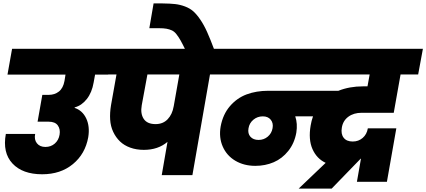

<svg xmlns="http://www.w3.org/2000/svg" viewBox="-20 -1026 2498 1125"><path d="M23.9 -588.9 50.8 -740.2H641.1L613.8 -588.9H537.1L528.8 -543Q518.6 -483.4 488.3 -445.3Q458 -407.2 418 -397L417 -394Q462.9 -378.9 485.1 -332.3Q507.3 -285.6 497.1 -222.2Q479.5 -124 407.2 -64.5Q335 -4.9 227.1 -4.9Q111.8 -4.9 53 -68.1Q-5.9 -131.3 14.2 -241.2H186Q179.2 -208 196.3 -186.5Q213.4 -165 246.1 -165Q278.3 -165 301 -184.8Q323.7 -204.6 329.1 -236.8Q334.5 -269 318.8 -291Q303.2 -313 265.1 -313H200.2L228 -470.2H266.1Q300.3 -470.2 325.2 -489.7Q350.1 -509.3 357.9 -551.8L363.8 -588.9Z M891.6 -298.8Q935.1 -298.8 962.4 -327.4Q989.7 -356 997.6 -402.8V-401.9L1030.8 -589.8H843.8L810.5 -409.2Q801.8 -360.4 822 -329.6Q842.3 -298.8 891.6 -298.8ZM585.4 -589.8 612.3 -740.2H1324.7L1297.4 -589.8H1210.4L1107.4 0H927.7L961.4 -194.8Q906.2 -147.9 822.8 -147.9Q779.3 -147.9 743.4 -160.9Q707.5 -173.8 683.1 -197.3Q658.7 -220.7 643.3 -253.4Q627.9 -286.1 625.5 -325.2Q623 -364.3 630.4 -409.2L662.6 -589.8Z M1065.9 -734.9Q1048.8 -770 1037.6 -789.8Q1026.4 -809.6 1013.9 -825.4Q1001.5 -841.3 987.1 -847.9Q972.7 -854.5 955.3 -857.7Q938 -860.8 911.1 -860.8H855L879.9 -1005.9H933.1Q977.1 -1005.4 1005.9 -1002.2Q1034.7 -999 1063.5 -988.3Q1092.3 -977.5 1112.1 -960.2Q1131.8 -942.9 1153.3 -911.6Q1174.8 -880.4 1193.6 -838.4Q1212.4 -796.4 1235.4 -734.9Z M1495.1 -206.1Q1525.9 -206.1 1548.8 -225.3Q1571.8 -244.6 1577.1 -274.9Q1582.5 -304.7 1566.4 -324.5Q1550.3 -344.2 1520 -344.2Q1488.3 -344.2 1464.6 -324.5Q1440.9 -304.7 1436 -273.9Q1430.7 -243.7 1447.3 -224.9Q1463.9 -206.1 1495.1 -206.1ZM2071.3 39.1 2095.2 -97.2Q2094.7 -96.7 2093.3 -95.7Q2091.8 -94.7 2091.3 -94.2L1923.3 79.1H1730L1888.2 -71.8Q1835.9 -96.2 1811 -152.3Q1786.1 -208.5 1800.3 -291Q1804.7 -317.9 1814 -344.2H1710Q1724.6 -301.3 1716.3 -249Q1705.1 -186.5 1669.2 -141.6Q1633.3 -96.7 1583.7 -75.4Q1534.2 -54.2 1476.1 -54.2Q1409.7 -54.2 1359.1 -84Q1308.6 -113.8 1285.2 -167Q1261.7 -220.2 1272.9 -285.2Q1286.1 -356 1327.1 -403.8Q1368.2 -451.7 1425 -472.9Q1481.9 -494.1 1552.2 -494.1H1962.9Q2027.8 -520 2106.9 -520H2133.3L2146 -589.8H1269L1295.9 -740.2H2458L2430.2 -589.8H2327.1L2287.1 -365.2H2099.1Q2052.2 -365.2 2020.8 -341.8Q1989.3 -318.4 1982.9 -277.8Q1976.6 -240.7 1993.7 -218.8Q2010.7 -196.8 2046.9 -196.8Q2080.6 -196.8 2105 -217.8Q2129.4 -238.8 2135.3 -273.9H2302.2L2247.1 39.1Z"/></svg>

Font: Poppins ExtraBold
Style: Italic
Weight: 800
Italic angle: -10°
Designer: Ninad Kale (Devanagari), Jonny Pinhorn (Latin)
Foundry: Indian Type Foundry
Version: Version 3.200;PS 1.000;hotconv 16.6.54;makeotf.lib2.5.65590